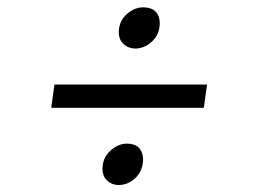

<svg xmlns="http://www.w3.org/2000/svg" viewBox="-20 -590 709 536"><path d="M132 -354H558L549 -289H123ZM266.5 -127Q268.5 -145.5 279 -159.2Q289.5 -173 304.2 -181Q319 -189 333 -189Q360 -189 370.8 -173.8Q381.5 -158.5 379 -135.5Q376.5 -117 366.5 -103Q356.5 -89 342 -81.2Q327.5 -73.5 312 -73.5Q291.5 -73.5 277.8 -87.2Q264 -101 266.5 -127ZM358.5 -454.5Q338 -454.5 323.8 -468.2Q309.5 -482 312 -508Q314 -526.5 324.5 -540.2Q335 -554 349.8 -561.8Q364.5 -569.5 379 -569.5Q405.5 -569.5 416.8 -554.8Q428 -540 425.5 -517Q423.5 -497.5 412.8 -483.5Q402 -469.5 387.5 -462Q373 -454.5 358.5 -454.5Z"/></svg>

Font: Merriweather Light 18pt Light
Style: Italic
Weight: 300
Italic angle: -7.8°
Version: Version 2.101